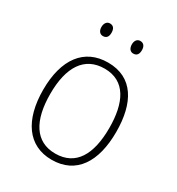

<svg xmlns="http://www.w3.org/2000/svg" viewBox="-172 -818 864 937"><g transform="rotate(30 259.5 -349.5)"><path d="M146 -673C146 -653 156 -638 174 -638C195 -638 203 -652 203 -673C203 -694 195 -709 174 -709C156 -709 146 -693 146 -673ZM317 -674C317 -653 327 -638 345 -638C366 -638 374 -652 374 -674C374 -694 365 -709 345 -709C327 -709 317 -694 317 -674ZM465 -265C465 -428 403 -539 262 -539C128 -539 53 -438 53 -266C53 -97 125 10 259 10C397 10 465 -97 465 -265ZM93 -266C93 -417 149 -505 262 -505C380 -505 426 -406 426 -265C426 -115 374 -25 259 -25C146 -25 93 -117 93 -266Z"/></g></svg>

Font: Noto Sans Lao SemiCondensed ExtraLight
Style: Regular
Weight: 200
Width: 4
Designer: Monotype Design Team
Foundry: Monotype Imaging Inc.
Version: Version 2.003